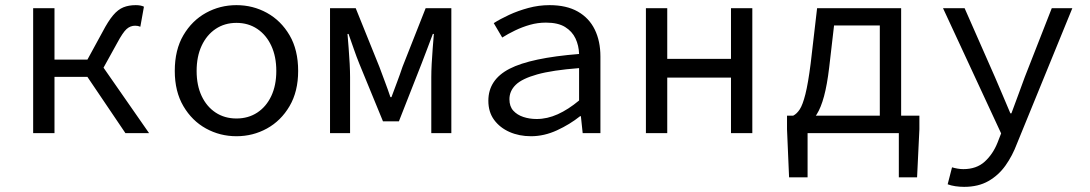

<svg xmlns="http://www.w3.org/2000/svg" viewBox="-20 -518 4240 747"><path d="M109 0V-486H192V-286H361L560 0H468L320 -219H192V0ZM373 -237 301 -251 379 -394Q401 -436 420 -458.5Q439 -481 460 -489.5Q481 -498 508 -498Q528 -498 540 -492L526 -414Q521 -416 516.5 -417Q512 -418 506 -418Q487 -418 472.5 -405Q458 -392 436 -351Z M900 12Q836 12 781.5 -18Q727 -48 693.5 -105Q660 -162 660 -242Q660 -324 693.5 -381Q727 -438 781.5 -468Q836 -498 900 -498Q964 -498 1018.5 -468Q1073 -438 1106.5 -381Q1140 -324 1140 -242Q1140 -162 1106.5 -105Q1073 -48 1018.5 -18Q964 12 900 12ZM900 -57Q946 -57 981 -80Q1016 -103 1035.5 -144.5Q1055 -186 1055 -242Q1055 -298 1035.5 -340Q1016 -382 981 -405.5Q946 -429 900 -429Q854 -429 819 -405.5Q784 -382 764.5 -340Q745 -298 745 -242Q745 -186 764.5 -144.5Q784 -103 819 -80Q854 -57 900 -57Z M1264 0V-486H1364L1456 -258Q1467 -228 1478 -199Q1489 -170 1499 -140H1503Q1514 -170 1525 -199Q1536 -228 1546 -258L1636 -486H1736V0H1658V-218Q1658 -240 1659.5 -269.5Q1661 -299 1663.5 -330Q1666 -361 1668 -386H1664Q1654 -358 1642 -327.5Q1630 -297 1620 -270L1532 -46H1470L1378 -270Q1367 -297 1356.5 -327.5Q1346 -358 1336 -386H1332Q1334 -361 1336.5 -330Q1339 -299 1340.5 -269.5Q1342 -240 1342 -218V0Z M2046 12Q2000 12 1962.5 -4.5Q1925 -21 1902.5 -51.5Q1880 -82 1880 -126Q1880 -208 1962.5 -250.5Q2045 -293 2233 -308Q2232 -341 2219 -368.5Q2206 -396 2178.5 -413Q2151 -430 2104 -430Q2072 -430 2042 -421.5Q2012 -413 1984 -399.5Q1956 -386 1934 -372L1901 -428Q1926 -444 1960.5 -460Q1995 -476 2035.5 -487Q2076 -498 2118 -498Q2184 -498 2228 -473Q2272 -448 2294 -403Q2316 -358 2316 -298V0H2247L2240 -66H2237Q2197 -34 2147 -11Q2097 12 2046 12ZM2068 -55Q2109 -55 2150 -73.5Q2191 -92 2233 -127V-253Q2129 -245 2070 -228.5Q2011 -212 1986.5 -188Q1962 -164 1962 -132Q1962 -104 1977 -87.5Q1992 -71 2016 -63Q2040 -55 2068 -55Z M2493 0V-486H2576V-289H2824V-486H2907V0H2824V-216H2576V0Z M3403 0V-419H3225L3206 -255Q3198 -188 3186 -143.5Q3174 -99 3157.5 -73Q3141 -47 3122.5 -35Q3104 -23 3084 -19L3066 -68Q3080 -75 3091.5 -92.5Q3103 -110 3113.5 -151.5Q3124 -193 3134 -271L3159 -486H3486V0ZM3050 172 3042 -15V-68H3557V-15L3548 172H3477V0H3122V172Z M3731 209Q3714 209 3697 206.5Q3680 204 3667 199L3684 133Q3694 136 3705.5 138Q3717 140 3728 140Q3779 140 3811 111Q3843 82 3861 37L3875 1L3649 -486H3733L3851 -218Q3865 -186 3880.5 -149Q3896 -112 3911 -77H3915Q3928 -112 3941.5 -148.5Q3955 -185 3967 -218L4072 -486H4152L3937 40Q3919 88 3892 126Q3865 164 3825.5 186.5Q3786 209 3731 209Z"/></svg>

Font: Source Code Variable
Style: Regular
Weight: 400
Monospace: yes
Designer: Paul D. Hunt, Teo Tuominen
Foundry: Adobe Systems Incorporated
Version: Version 1.010;hotconv 1.0.106;makeotfexe 2.5.65593